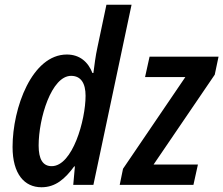

<svg xmlns="http://www.w3.org/2000/svg" viewBox="-20 -780 942 810"><path d="M485 0H796L815 -86H628L886 -465L902 -541H611L592 -455H762L499 -68ZM198 -79C161 -79 143 -108 143 -166C143 -281 197 -460 280 -460C322 -460 341 -428 341 -376C341 -273 286 -79 198 -79ZM155 10C214 10 254 -25 293 -78H296L289 0H374L535 -760H429L391 -580C383 -544 378 -503 374 -472H370C352 -518 317 -550 262 -550C115 -550 33 -325 33 -160C33 -46 83 10 155 10Z"/></svg>

Font: Noto Sans Display SemiCondensed Medium
Style: Italic
Weight: 500
Width: 4
Italic angle: -12°
Designer: Monotype Design Team
Foundry: Monotype Imaging Inc.
Version: Version 1.900